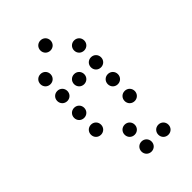

<svg xmlns="http://www.w3.org/2000/svg" viewBox="-203 -553 806 806"><g transform="rotate(-45 200.0 -150.0)"><path d="M200 -420C217 -420 230 -433 230 -450C230 -467 217 -480 200 -480C183 -480 170 -467 170 -450C170 -433 183 -420 200 -420ZM100 -320C117 -320 130 -333 130 -350C130 -367 117 -380 100 -380C83 -380 70 -367 70 -350C70 -333 83 -320 100 -320ZM300 -320C317 -320 330 -333 330 -350C330 -367 317 -380 300 -380C283 -380 270 -367 270 -350C270 -333 283 -320 300 -320ZM100 -220C117 -220 130 -233 130 -250C130 -267 117 -280 100 -280C83 -280 70 -267 70 -250C70 -233 83 -220 100 -220ZM200 -220C217 -220 230 -233 230 -250C230 -267 217 -280 200 -280C183 -280 170 -267 170 -250C170 -233 183 -220 200 -220ZM300 -220C317 -220 330 -233 330 -250C330 -267 317 -280 300 -280C283 -280 270 -267 270 -250C270 -233 283 -220 300 -220ZM100 -120C117 -120 130 -133 130 -150C130 -167 117 -180 100 -180C83 -180 70 -167 70 -150C70 -133 83 -120 100 -120ZM300 -120C317 -120 330 -133 330 -150C330 -167 317 -180 300 -180C283 -180 270 -167 270 -150C270 -133 283 -120 300 -120ZM100 -20C117 -20 130 -33 130 -50C130 -67 117 -80 100 -80C83 -80 70 -67 70 -50C70 -33 83 -20 100 -20ZM300 -20C317 -20 330 -33 330 -50C330 -67 317 -80 300 -80C283 -80 270 -67 270 -50C270 -33 283 -20 300 -20ZM200 80C217 80 230 67 230 50C230 33 217 20 200 20C183 20 170 33 170 50C170 67 183 80 200 80ZM200 180C217 180 230 167 230 150C230 133 217 120 200 120C183 120 170 133 170 150C170 167 183 180 200 180ZM300 180C317 180 330 167 330 150C330 133 317 120 300 120C283 120 270 133 270 150C270 167 283 180 300 180Z"/></g></svg>

Font: TINY 5x3 60
Style: Regular
Weight: 150
Designer: Jack Halten Fahnestock
Foundry: Velvetyne Type Foundry
Version: Version 1.002;hotconv 1.0.109;makeotfexe 2.5.65596